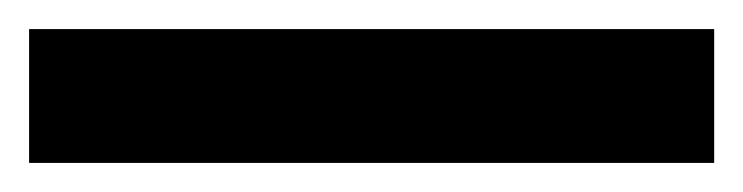

<svg xmlns="http://www.w3.org/2000/svg" viewBox="-27 59 511 132"><path d="M-7 171V79H464V171Z"/></svg>

Font: Onest Medium
Style: Regular
Weight: 500
Designer: Dmitri Voloshin, Andrey Kudryavtsev
Foundry: Dmitri Voloshin, Andrey Kudryavtsev
Version: Version 1.000;gftools[0.9.33]